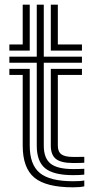

<svg xmlns="http://www.w3.org/2000/svg" viewBox="-20 -790 400 820"><path d="M292 -42Q209 -42 173 -71.2Q137 -100.5 137 -168V-522H20V-548H137V-770H167V-548H330V-522H167V-168Q167 -114.5 196 -91.2Q225 -68 292 -68Q304 -68 315.5 -68.2Q327 -68.5 340 -69.2V-44.2Q323 -42 292 -42ZM20 -574V-600H77V-770H107V-574ZM197 -574V-770H227V-600H330V-574ZM292 10Q177 10 127 -31.2Q77 -72.5 77 -168V-470H20V-496H107V-168Q107 -86.8 149.9 -51.4Q192.8 -16 292 -16Q324.5 -16 340 -19.2V5.8Q322.2 10 292 10ZM292 -93.8Q241.2 -93.8 219.1 -111Q197 -128.2 197 -168V-496H330V-470H227V-168Q227 -142.2 242.1 -131Q257.2 -119.8 292 -119.8Q337 -119.8 340 -120V-95Q333 -94.5 322.1 -94.1Q311.2 -93.8 292 -93.8Z"/></svg>

Font: Big Shoulders Inline Display Black
Style: Regular
Weight: 900
Designer: Patric King
Foundry: XO Type Co
Version: Version 1.000